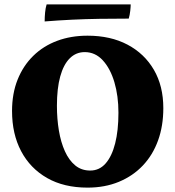

<svg xmlns="http://www.w3.org/2000/svg" viewBox="-20 -848 801 877"><path d="M380 9Q272 9 195 -35Q118 -79 76.5 -157.5Q35 -236 35 -341Q35 -421 60.5 -484.5Q86 -548 132 -593Q178 -638 241 -661.5Q304 -685 380 -685Q485 -685 562.5 -644Q640 -603 683 -529Q726 -455 726 -354Q726 -273 702 -206.5Q678 -140 632.5 -92Q587 -44 523 -17.5Q459 9 380 9ZM392 -69Q434 -69 462.5 -101.5Q491 -134 506 -193Q521 -252 521 -333Q521 -410 502.5 -472.5Q484 -535 449.5 -572.5Q415 -610 367 -610Q327 -610 298.5 -581.5Q270 -553 255 -498.5Q240 -444 240 -365Q240 -305 249 -251.5Q258 -198 276.5 -157Q295 -116 323.5 -92.5Q352 -69 392 -69ZM577 -828Q577 -818 575 -799Q573 -780 568 -763Q499 -763 434.5 -762Q370 -761 308 -758Q246 -755 184 -750Q184 -770 186 -791Q188 -812 193 -828Z"/></svg>

Font: Vollkorn Black
Style: Regular
Weight: 900
Designer: Friedrich Althausen
Foundry: Friedrich Althausen
Version: Version 5.000